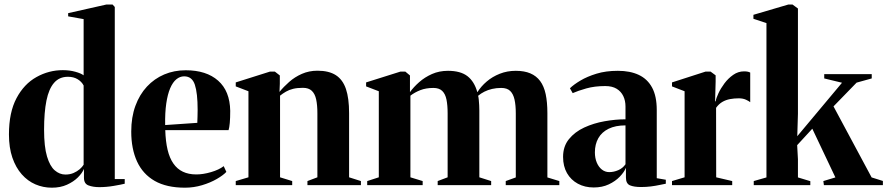

<svg xmlns="http://www.w3.org/2000/svg" viewBox="-20 -838 4016 869"><path d="M214.5 11.5Q175.5 11.5 140.5 -3.5Q105.5 -18.5 78.5 -49Q51.5 -79.5 36 -124.5Q20.5 -169.5 20.5 -229.5Q20.5 -329.5 54.8 -393.8Q89 -458 145 -489.2Q201 -520.5 264.5 -520.5Q295 -520.5 321 -513.2Q347 -506 358.5 -497V-751.5L288.5 -764V-778.5L461.5 -817.5H489.5L499.5 -806.5V-27.5H544.5V-6.5Q529 -2.5 495.5 3.2Q462 9 429.5 9Q401 9 380.5 1.2Q360 -6.5 360 -33.5V-73.5Q352 -54.5 332.5 -35Q313 -15.5 283.2 -2Q253.5 11.5 214.5 11.5ZM276 -48Q296.5 -48 312.8 -55Q329 -62 340.8 -72.2Q352.5 -82.5 358.5 -92.5V-451Q349.5 -468.5 331.2 -479.5Q313 -490.5 287.5 -490.5Q248.5 -490.5 224.8 -463.2Q201 -436 190.2 -382.8Q179.5 -329.5 179.5 -251Q179.5 -174 192.8 -129.8Q206 -85.5 228 -66.8Q250 -48 276 -48Z M817 11.5Q734 11.5 680.2 -19.2Q626.5 -50 600.2 -107.2Q574 -164.5 574 -242.5Q574 -307.5 592.8 -358.8Q611.5 -410 645 -446Q678.5 -482 723.2 -501Q768 -520 820.5 -520Q914 -520 967.2 -473Q1020.5 -426 1022 -336.5Q1022 -303.5 1020 -281.8Q1018 -260 1014.5 -249H728Q729.5 -198 738.5 -160.2Q747.5 -122.5 764.8 -97.8Q782 -73 807.8 -60.8Q833.5 -48.5 868.5 -48.5Q899.5 -48.5 935.2 -59Q971 -69.5 992.5 -86L1004.5 -60Q990 -44.5 961 -27.8Q932 -11 894.5 0.2Q857 11.5 817 11.5ZM727.5 -272 873 -282Q874 -298 874 -312Q874 -326 874.5 -341.5Q874.5 -416 862 -454.2Q849.5 -492.5 813.5 -492.5Q794.5 -492.5 778.2 -479.2Q762 -466 750.2 -438.5Q738.5 -411 732.5 -369.5Q726.5 -328 727.5 -272Z M1104.5 -35.5V-425L1047 -447V-465L1202 -514H1224L1246.5 -496.5V-458.5L1245 -422Q1263.5 -445 1288.8 -467.2Q1314 -489.5 1346.5 -503.8Q1379 -518 1417 -518Q1468.5 -518 1500 -497.8Q1531.5 -477.5 1545.8 -435.2Q1560 -393 1560 -326.5V-35.5L1613.5 -18.5V0H1371.5V-18.5L1416.5 -35.5V-325.5Q1416.5 -362 1411 -387.8Q1405.5 -413.5 1391.2 -427Q1377 -440.5 1351 -440.5Q1325 -440.5 1306.8 -436Q1288.5 -431.5 1274.2 -423.2Q1260 -415 1247.5 -405V-35.5L1302.5 -18.5V0H1047V-18.5Z M1642 0V-18.5L1694.5 -35.5V-425L1637 -447V-465L1792.5 -514H1814.5L1835.5 -496.5V-421Q1852 -444 1877.2 -466.2Q1902.5 -488.5 1935.2 -503Q1968 -517.5 2007.5 -517.5Q2064.5 -517.5 2095.8 -493.2Q2127 -469 2140.5 -420.5Q2157 -447 2182.8 -469Q2208.5 -491 2242 -504.2Q2275.5 -517.5 2314.5 -517.5Q2353 -517.5 2380.2 -506Q2407.5 -494.5 2424.8 -471.2Q2442 -448 2449.8 -411.8Q2457.5 -375.5 2457.5 -326V-35L2511.5 -18.5V0H2269V-18.5L2314.5 -35V-325Q2314.5 -361.5 2308.8 -387.2Q2303 -413 2289 -426.5Q2275 -440 2248.5 -440Q2226.5 -440 2207.2 -435.5Q2188 -431 2172.2 -423Q2156.5 -415 2144 -404.5Q2146 -397.5 2147 -386Q2148 -374.5 2148.8 -362Q2149.5 -349.5 2149.5 -338V-35.5L2203 -18.5V0H1961V-18.5L2006 -35.5V-325Q2006 -361.5 2000.8 -387.2Q1995.5 -413 1981.5 -426.5Q1967.5 -440 1941.5 -440Q1908 -440 1882.5 -430Q1857 -420 1837.5 -405V-35.5L1893 -18.5V0Z M2667 10.5Q2627 10.5 2595.5 -6.5Q2564 -23.5 2546.2 -54.5Q2528.5 -85.5 2528.5 -128Q2528.5 -175.5 2555 -208.2Q2581.5 -241 2624.2 -260.8Q2667 -280.5 2716.2 -289.2Q2765.5 -298 2811 -298V-356Q2811 -382.5 2801 -403.2Q2791 -424 2771 -436.2Q2751 -448.5 2719.5 -448.5Q2671.5 -448.5 2633.5 -437.8Q2595.5 -427 2572 -416.5L2559.5 -438.5Q2577 -455.5 2607.2 -473.5Q2637.5 -491.5 2679.8 -504.5Q2722 -517.5 2776.5 -517.5Q2832 -517.5 2871.2 -499Q2910.5 -480.5 2931.5 -441.5Q2952.5 -402.5 2952.5 -340V-31.5L2993.5 -24.5V-6.5Q2983 -4.5 2965.2 -0.8Q2947.5 3 2926 5.8Q2904.5 8.5 2881.5 8.5Q2849.5 8.5 2831.2 0.8Q2813 -7 2813 -34.5V-78.5Q2805 -59 2785 -38.2Q2765 -17.5 2735.2 -3.5Q2705.5 10.5 2667 10.5ZM2737.5 -59Q2758 -59 2778.2 -67.8Q2798.5 -76.5 2811 -94.5V-270.5Q2765.5 -270.5 2734.5 -255.2Q2703.5 -240 2688 -212.5Q2672.5 -185 2672.5 -148.5Q2672.5 -122.5 2681 -102.2Q2689.5 -82 2704.2 -70.5Q2719 -59 2737.5 -59Z M3021.5 0V-18.5L3078.5 -35.5V-425L3021.5 -447V-465L3173.5 -514H3196L3219 -497V-468.5L3216.5 -378L3219.5 -381Q3221.5 -394 3231.8 -416Q3242 -438 3259 -460.8Q3276 -483.5 3298.5 -499.2Q3321 -515 3347.5 -515Q3358 -515 3364.5 -513.5Q3371 -512 3375.5 -509.5V-375.5Q3369.5 -380.5 3356 -386.8Q3342.5 -393 3323.5 -393Q3303 -393 3284.2 -389.5Q3265.5 -386 3249.5 -376.8Q3233.5 -367.5 3221 -350L3221.5 -35.5L3294 -18.5V0Z M3391.5 0V-18.5L3449 -35V-733.5L3390 -753V-771L3548 -817.5H3567L3591.5 -799.5V-322.5L3588.5 -221.5L3791 -463.5L3710.5 -483V-502.5H3925.5V-483L3857 -464L3752.5 -356.5L3925 -35L3976 -19V0H3709L3706.5 -18.5L3761 -35L3656.5 -255.5L3588 -181L3591.5 -117.5V-35L3647.5 -18V0Z"/></svg>

Font: Merriweather 144pt
Style: Bold
Weight: 700
Version: Version 2.100